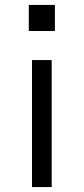

<svg xmlns="http://www.w3.org/2000/svg" viewBox="-20 -760 340 780"><path d="M203 -740V-634H97V-740ZM110 -516H190V0H110Z"/></svg>

Font: iA Writer Quattro V
Style: Regular
Weight: 400
Designer: Mike Abbink, Paul van der Laan, Pieter van Rosmalen, Oliver Reichenstein
Foundry: Information Architects Inc.
Version: Version 2.000